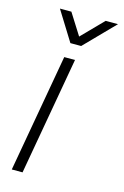

<svg xmlns="http://www.w3.org/2000/svg" viewBox="-113 -775 533 827"><g transform="rotate(15 153.5 -361.5)"><path d="M307 -723H252L159 -628L99 -723H48L130 -591H178ZM27 0H75L168 -526H120Z"/></g></svg>

Font: Archivo Thin
Style: Italic
Weight: 100
Italic angle: -10°
Designer: Hector Gatti
Foundry: Omnibus-Type
Version: Version 2.001